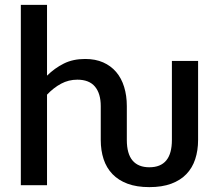

<svg xmlns="http://www.w3.org/2000/svg" viewBox="-20 -760 894 788"><path d="M793 -510V-185.5Q793 -142.5 781.2 -106.8Q769.5 -71 745 -45.5Q720.5 -20 682.8 -6Q645 8 593 8Q541 8 503.5 -6Q466 -20 441.5 -45.5Q417 -71 405.2 -106.8Q393.5 -142.5 393.5 -185.5V-324.5Q393.5 -376 369.8 -404.5Q346 -433 297.5 -433Q261.5 -433 230.8 -416.5Q200 -400 173 -371.5V0H65.5V-740H173V-449.5Q204.5 -480.5 242 -499.2Q279.5 -518 329.5 -518Q371.5 -518 403.2 -504Q435 -490 456.8 -464.5Q478.5 -439 489.5 -403.2Q500.5 -367.5 500.5 -324.5V-185.5Q500.5 -129 524 -101.2Q547.5 -73.5 593 -73.5Q685.5 -73.5 685.5 -185.5V-510Z"/></svg>

Font: Lato SemiBold
Style: Regular
Weight: 600
Designer: Lukasz Dziedzic with Adam Twardoch and Botio Nikoltchev
Foundry: tyPoland Lukasz Dziedzic
Version: Version 2.015; 2015-08-06; http://www.latofonts.com/